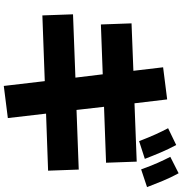

<svg xmlns="http://www.w3.org/2000/svg" viewBox="6 -902 987 1040"><g transform="rotate(90 500.0 -381.5)"><path d="M897 -652Q878 -705 861.5 -742Q845 -779 829 -810L918 -855Q941 -813 959 -769.5Q977 -726 993 -684ZM744 -641Q724 -693 707.5 -729.5Q691 -766 674 -798L765 -842Q787 -801 805.5 -757.5Q824 -714 840 -672ZM619 70 445 92 419 -130 63 -117 57 -283 400 -296 382 -444 112 -434 106 -600 363 -610 344 -771 518 -793 539 -616 855 -628 861 -462 558 -451 575 -302 898 -314 904 -148 595 -137Z"/></g></svg>

Font: Murecho Black
Style: Regular
Weight: 900
Designer: Neil Summerour
Foundry: Positype
Version: Version 1.010; ttfautohint (v1.8.3)